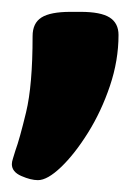

<svg xmlns="http://www.w3.org/2000/svg" viewBox="-31 -179 229 324"><path d="M33 125Q21 125 5 118Q-11 111 -11 98Q-11 94 -9 88Q-7 82 -5 75Q2 56 13 10.5Q24 -35 24 -118Q24 -140 39 -149.5Q54 -159 88 -159H105Q139 -159 154 -149.5Q169 -140 169 -120Q169 -77 154.5 -34Q140 9 117.5 45Q95 81 72 103Q49 125 33 125Z"/></svg>

Font: Asap Condensed ExtraBold
Style: Regular
Weight: 800
Width: 3
Designer: Pablo Cosgaya
Foundry: Omnibus-Type
Version: Version 3.001; ttfautohint (v1.8.4.7-5d5b)